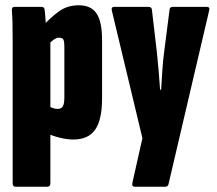

<svg xmlns="http://www.w3.org/2000/svg" viewBox="-20 -523 824 728"><path d="M258 6Q234 6 206 -1Q178 -8 155 -19V-124Q166 -119 177 -114.5Q188 -110 198 -110Q212 -110 218 -119.5Q224 -129 224 -154V-348Q224 -365 220.5 -372.5Q217 -380 204 -380Q194 -380 183.5 -372.5Q173 -365 165 -356L141 -423Q171 -456 203 -479.5Q235 -503 279 -503Q325 -503 346 -472Q367 -441 367 -371V-150Q367 -69 341 -31.5Q315 6 258 6ZM39 185Q28 185 28 172V-369Q28 -402 27.5 -431Q27 -460 25 -483Q24 -497 35 -497H137Q148 -497 149 -487Q151 -473 152.5 -450.5Q154 -428 155 -408L171 -371V172Q171 185 159 185Z M491 185Q479 185 482 170L520 1L404 -483Q401 -497 413 -497H543Q555 -497 556 -486L575 -323Q578 -294 581.5 -254.5Q585 -215 587 -183H591Q593 -215 595.5 -254.5Q598 -294 602 -323L623 -487Q624 -497 635 -497H764Q770 -497 772.5 -494Q775 -491 773 -483L619 175Q617 185 606 185Z"/></svg>

Font: Sofia Sans Extra Condensed Black
Style: Regular
Weight: 900
Designer: Botio Nikoltchev, Ani Petrova
Foundry: lettersoup
Version: Version 4.101